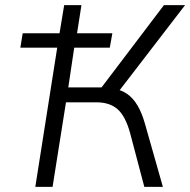

<svg xmlns="http://www.w3.org/2000/svg" viewBox="-20 -725 738 745"><path d="M117 0 202 -540H59L68 -596H211L229 -705H296L279 -596H416L406 -540H268L245 -386H395L359 -366L616 -705H698L432 -359L419 -381Q450 -377 473.5 -360.5Q497 -344 514 -315Q531 -286 543 -243L612 0H540L485 -208Q467 -274 436.5 -301Q406 -328 354 -328H236L184 0Z"/></svg>

Font: Nunito Sans 7pt SemiCondensed Light
Style: Italic
Weight: 300
Width: 4
Italic angle: -9°
Designer: Vernon Adams
Foundry: Vernon Adams
Version: Version 3.101;gftools[0.9.27]